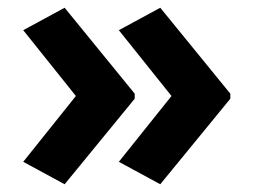

<svg xmlns="http://www.w3.org/2000/svg" viewBox="-20 -522 655 496"><path d="M575 -267 394 -46 287 -104 423 -274 287 -444 394 -502 575 -280ZM328 -267 147 -46 40 -104 176 -274 40 -444 147 -502 328 -280Z"/></svg>

Font: Noto Sans Devanagari
Style: Bold
Weight: 700
Version: Version 2.003